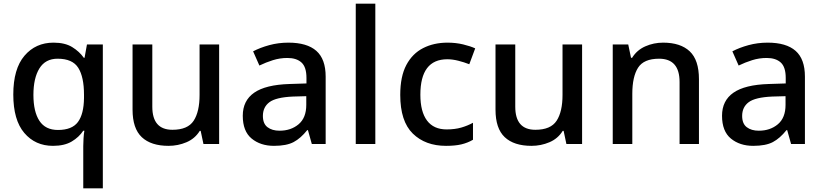

<svg xmlns="http://www.w3.org/2000/svg" viewBox="-20 -873 4460 1040"><path d="M431 -82Q431 -101 432.5 -124Q434 -147 437 -165H431Q408 -130 368.5 -106.5Q329 -83 267 -83Q171 -83 111.5 -153Q52 -223 52 -361Q52 -500 112.5 -571Q173 -642 270 -642Q332 -642 371 -618Q410 -594 434 -560H438L451 -632H537V147H431ZM294 -169Q370 -169 402 -212Q434 -255 435 -342V-360Q435 -456 404 -505.5Q373 -555 292 -555Q226 -555 193.5 -502.5Q161 -450 161 -359Q161 -268 193.5 -218.5Q226 -169 294 -169Z M1167 -632V-93H1082L1067 -164H1062Q1036 -122 990 -102.5Q944 -83 893 -83Q798 -83 748 -130Q698 -177 698 -279V-632H805V-295Q805 -170 914 -170Q997 -170 1029 -219Q1061 -268 1061 -359V-632Z M1542 -642Q1643 -642 1693.5 -597.5Q1744 -553 1744 -458V-93H1669L1648 -168H1644Q1609 -124 1570.5 -103.5Q1532 -83 1464 -83Q1391 -83 1343 -122.5Q1295 -162 1295 -246Q1295 -328 1357 -371Q1419 -414 1548 -418L1640 -421V-451Q1640 -510 1613 -534.5Q1586 -559 1537 -559Q1496 -559 1458 -547Q1420 -535 1385 -518L1351 -595Q1389 -615 1438.5 -628.5Q1488 -642 1542 -642ZM1567 -350Q1475 -346 1439.5 -319.5Q1404 -293 1404 -245Q1404 -203 1429 -184Q1454 -165 1494 -165Q1556 -165 1597.5 -200Q1639 -235 1639 -305V-352Z M2013 -93H1907V-853H2013Z M2396 -83Q2284 -83 2216 -149.5Q2148 -216 2148 -359Q2148 -459 2181 -521Q2214 -583 2272 -612.5Q2330 -642 2404 -642Q2449 -642 2488.5 -632.5Q2528 -623 2554 -611L2522 -525Q2494 -536 2462.5 -544Q2431 -552 2403 -552Q2257 -552 2257 -360Q2257 -268 2293 -220Q2329 -172 2399 -172Q2444 -172 2478.5 -182Q2513 -192 2542 -208V-116Q2513 -99 2479 -91Q2445 -83 2396 -83Z M3133 -632V-93H3048L3033 -164H3028Q3002 -122 2956 -102.5Q2910 -83 2859 -83Q2764 -83 2714 -130Q2664 -177 2664 -279V-632H2771V-295Q2771 -170 2880 -170Q2963 -170 2995 -219Q3027 -268 3027 -359V-632Z M3572 -642Q3666 -642 3716 -595Q3766 -548 3766 -444V-93H3661V-429Q3661 -555 3550 -555Q3467 -555 3436 -506Q3405 -457 3405 -365V-93H3299V-632H3383L3398 -560H3404Q3430 -602 3475.5 -622Q3521 -642 3572 -642Z M4138 -642Q4239 -642 4289.5 -597.5Q4340 -553 4340 -458V-93H4265L4244 -168H4240Q4205 -124 4166.5 -103.5Q4128 -83 4060 -83Q3987 -83 3939 -122.5Q3891 -162 3891 -246Q3891 -328 3953 -371Q4015 -414 4144 -418L4236 -421V-451Q4236 -510 4209 -534.5Q4182 -559 4133 -559Q4092 -559 4054 -547Q4016 -535 3981 -518L3947 -595Q3985 -615 4034.5 -628.5Q4084 -642 4138 -642ZM4163 -350Q4071 -346 4035.5 -319.5Q4000 -293 4000 -245Q4000 -203 4025 -184Q4050 -165 4090 -165Q4152 -165 4193.5 -200Q4235 -235 4235 -305V-352Z"/></svg>

Font: Noto Sans Kannada UI Medium
Style: Regular
Weight: 500
Designer: Jelle Bosma - Monotype Design Team
Foundry: Monotype Imaging Inc.
Version: Version 2.005; ttfautohint (v1.8.4.7-5d5b)